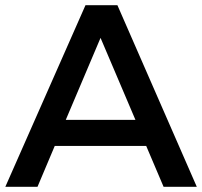

<svg xmlns="http://www.w3.org/2000/svg" viewBox="-20 -720 778 740"><path d="M738.5 0H610.5L543.5 -157.5H191L124.5 0H0.5L309.5 -700H432.5ZM502 -258 367.5 -574 233.5 -258Z"/></svg>

Font: Argentum Novus Medium
Style: Regular
Weight: 500
Designer: Julieta Ulanovsky (font) & Cristiano Sobral (main changes)
Foundry: Julieta Ulanovsky (font) & Cristiano Sobral (main changes)
Version: Version 3.00;November 27, 2020;FontCreator 13.0.0.2655 64-bi